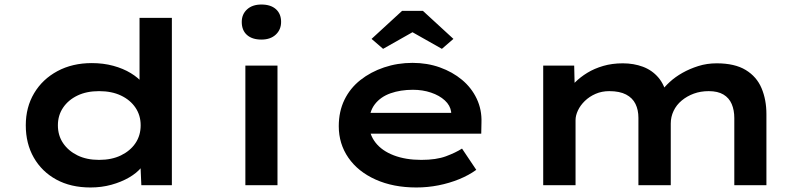

<svg xmlns="http://www.w3.org/2000/svg" viewBox="-20 -819 3570 849"><path d="M380 10Q293 10 229 -25Q165 -60 129.5 -122Q94 -184 94 -265Q94 -345 131 -407Q168 -469 234 -504.5Q300 -540 386 -540Q437 -540 481 -528Q525 -516 558.5 -495.5Q592 -475 611.5 -451Q631 -427 633 -402L597 -395V-740H740V0H605L599 -136L627 -128Q625 -103 605 -78.5Q585 -54 550.5 -34Q516 -14 472.5 -2Q429 10 380 10ZM418 -112Q474 -112 515 -132Q556 -152 579 -186Q602 -220 602 -265Q602 -309 579 -343Q556 -377 515 -396.5Q474 -416 418 -416Q363 -416 322.5 -396.5Q282 -377 259 -343Q236 -309 236 -265Q236 -220 259 -186Q282 -152 322.5 -132Q363 -112 418 -112Z M1065 0V-529H1207V0ZM1136 -644Q1095 -644 1072 -664.5Q1049 -685 1049 -722Q1049 -756 1072.5 -777.5Q1096 -799 1136 -799Q1177 -799 1200 -778.5Q1223 -758 1223 -722Q1223 -688 1199.5 -666Q1176 -644 1136 -644Z M1821 10Q1719 10 1641 -25Q1563 -60 1520.5 -121.5Q1478 -183 1478 -261Q1478 -326 1503 -377.5Q1528 -429 1573.5 -465Q1619 -501 1678.5 -521Q1738 -541 1804 -541Q1869 -541 1925 -521Q1981 -501 2023 -466Q2065 -431 2088 -382.5Q2111 -334 2109 -277L2108 -228H1582L1559 -320H1991L1975 -302V-324Q1971 -353 1947 -375Q1923 -397 1886 -409.5Q1849 -422 1806 -422Q1751 -422 1707 -406.5Q1663 -391 1637.5 -358Q1612 -325 1612 -272Q1612 -225 1640.5 -188.5Q1669 -152 1721.5 -132Q1774 -112 1843 -112Q1909 -112 1952 -128Q1995 -144 2023 -162L2086 -68Q2053 -44 2010 -26.5Q1967 -9 1919 0.5Q1871 10 1821 10ZM1674 -603 1623 -647 1758 -771H1850L1985 -647L1934 -603L1789 -685H1819Z M2382 0V-529H2519L2522 -399L2486 -410Q2500 -432 2523 -455Q2546 -478 2577 -497Q2608 -516 2647.5 -527.5Q2687 -539 2734 -539Q2782 -539 2822.5 -524Q2863 -509 2891 -476.5Q2919 -444 2930 -391L2894 -396L2902 -412Q2917 -434 2941.5 -456.5Q2966 -479 2998 -497Q3030 -515 3068 -527Q3106 -539 3149 -539Q3229 -539 3277.5 -509.5Q3326 -480 3347.5 -429Q3369 -378 3369 -314V0H3227V-297Q3227 -332 3215.5 -359Q3204 -386 3179 -401Q3154 -416 3114 -416Q3078 -416 3048 -405Q3018 -394 2994.5 -374.5Q2971 -355 2958.5 -328.5Q2946 -302 2946 -273V0H2803V-298Q2803 -333 2790 -359.5Q2777 -386 2748.5 -401Q2720 -416 2674 -416Q2641 -416 2613.5 -404Q2586 -392 2566 -372.5Q2546 -353 2535.5 -330.5Q2525 -308 2525 -288V0Z"/></svg>

Font: Lexend Peta SemiBold
Style: Regular
Weight: 600
Designer: Bonnie Shaver-Troup, Thomas Jockin
Foundry: Lexend
Version: Version 1.007